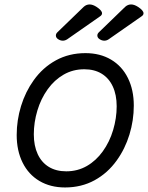

<svg xmlns="http://www.w3.org/2000/svg" viewBox="-20 -828 662 859"><path d="M578.6 -355.5Q578.6 -289.6 559.1 -225.8Q539.6 -162.1 502.4 -110.4Q461.9 -53.7 403.1 -21.5Q344.2 10.7 271 10.7Q205.6 10.7 156.5 -18.3Q107.4 -47.4 81.1 -100.6Q54.7 -153.8 54.7 -224.1Q54.7 -290 74.2 -353.8Q93.8 -417.5 130.9 -469.2Q171.4 -525.9 230.2 -558.1Q289.1 -590.3 362.3 -590.3Q427.7 -590.3 476.8 -561.3Q525.9 -532.2 552.2 -479Q578.6 -425.8 578.6 -355.5ZM193.4 -428.7Q163.1 -386.7 147.2 -333.5Q131.3 -280.3 131.3 -227.1Q131.3 -175.8 148.7 -138.4Q166 -101.1 198.5 -81.3Q231 -61.5 276.4 -61.5Q327.1 -61.5 368.7 -85.4Q410.2 -109.4 439.9 -150.9Q470.2 -192.9 486.1 -246.1Q502 -299.3 502 -352.5Q502 -403.8 484.6 -441.2Q467.3 -478.5 434.8 -498.3Q402.3 -518.1 356.9 -518.1Q306.2 -518.1 264.6 -494.1Q223.1 -470.2 193.4 -428.7ZM436.5 -768.6Q436.5 -760.7 427.7 -754.9L280.8 -652.3Q271 -646 261.2 -646Q250.5 -646 240.7 -652.3Q230 -658.7 230 -669.4Q230 -676.8 236.8 -683.6L354.5 -797.4Q366.2 -808.1 380.9 -808.1Q395 -808.1 411.6 -797.4Q436.5 -781.2 436.5 -768.6ZM622.1 -768.6Q622.1 -760.7 613.3 -754.9L466.3 -652.3Q457 -646 446.8 -646Q436 -646 426.3 -652.3Q415.5 -658.7 415.5 -669.4Q415.5 -676.8 422.4 -683.6L540 -797.4Q551.8 -808.1 566.4 -808.1Q580.6 -808.1 597.2 -797.4Q622.1 -781.2 622.1 -768.6Z"/></svg>

Font: Courier Prime
Style: Italic
Weight: 400
Italic angle: -10°
Designer: Alan Dague-Greene
Foundry: Quote-Unquote Apps
Version: Version 3.018